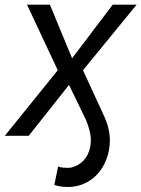

<svg xmlns="http://www.w3.org/2000/svg" viewBox="-23 -565 588 799"><path d="M-2.8 0 217.3 -272.7 89.5 -545.5H184.7L277 -322.4L446 -545.5H545.5L322.4 -272.7L403.4 -96.6Q412.6 -77.4 419.6 -58.9Q426.5 -40.5 430.2 -21.7Q433.9 -2.8 434.3 17.2Q434.7 37.3 430.4 59.7Q424.7 90.6 410.7 118.4Q396.7 146.3 374.8 167.3Q353 188.2 323.9 200.6Q294.7 213.1 258.5 213.1Q241.5 213.1 228.7 210.9Q215.9 208.8 203.1 204.5L218.8 127.8Q221.6 129.6 227.3 130.7Q233 131.7 239.3 132.5Q245.7 133.2 251.8 133.3Q257.8 133.5 261.4 133.5Q271.7 133.5 282.3 129.8Q293 126.1 304 119.7Q327.1 106.2 341.4 78.8Q355.8 51.5 355.1 12.8Q354 -5.3 348.9 -24.7Q343.8 -44 335.2 -65.3L264.2 -211.6L96.6 0Z"/></svg>

Font: Inter P
Style: Italic
Weight: 400
Italic angle: -9.40001°
Designer: Rasmus Andersson
Foundry: rsms
Version: Version 3.018;git-588b23468